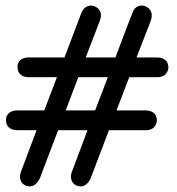

<svg xmlns="http://www.w3.org/2000/svg" viewBox="-20 -709 637 692"><path d="M239.3 -90.3Q239.3 -90.3 239.3 -90.3Q239.3 -90.3 295.4 -239.7H189.5L123 -64.9Q108.9 -38.1 87.9 -37.1Q80.1 -37.1 72.8 -40Q52.2 -48.8 52.2 -73.2Q52.2 -82 55.7 -90.3Q55.7 -90.3 55.7 -90.3Q55.7 -90.3 111.8 -239.7H42.5Q34.7 -239.7 27.3 -241.7Q1.5 -249 1.5 -277.8Q1.5 -286.6 5.9 -293.9Q17.1 -311 42.5 -311H139.6L185.1 -430.7H84Q76.2 -430.7 68.8 -432.6Q43 -439.9 43 -468.8Q43 -477.5 47.4 -484.9Q58.6 -502 84 -502H212.4L273.4 -662.6Q283.7 -688 308.1 -689Q316.9 -689 325.2 -684.1Q343.8 -673.8 343.8 -653.3Q343.8 -645.5 340.3 -635.7L289.1 -502H396Q451.2 -648.9 457.5 -662.6Q457.5 -663.1 458 -664.6Q467.8 -689 491.2 -689Q500.5 -689 508.3 -684.1Q526.9 -673.8 526.9 -653.3Q526.9 -644 523.9 -635.7L472.2 -502H546.9Q557.1 -502 565.9 -498.5Q586.9 -490.2 586.9 -464.8Q586.4 -461.9 585.9 -458.5Q578.6 -430.7 546.4 -430.7H445.8L399.9 -311H505.4Q515.6 -311 524.4 -307.6Q545.4 -299.3 545.4 -273.9Q544.9 -271 544.4 -267.6Q537.1 -239.7 504.9 -239.7H372.6L306.2 -64.9Q292.5 -38.1 271.5 -37.1Q263.7 -37.1 256.3 -40Q235.8 -48.8 235.8 -73.2Q235.8 -83 239.3 -90.3ZM322.8 -311 368.7 -430.7H262.2L216.8 -311Z"/></svg>

Font: Vibur
Style: Medium
Weight: 400
Version: Version 1.004